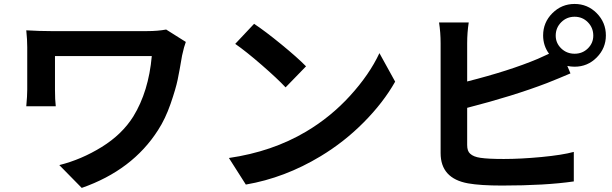

<svg xmlns="http://www.w3.org/2000/svg" viewBox="-20 -878 3040 953"><path d="M804.7 -731.4 902.3 -669.9Q893.6 -647.5 883.8 -602.5Q871.1 -527.3 861.8 -482.4Q852.5 -437.5 826.7 -362.8Q800.8 -288.1 764.6 -232.4Q637.7 -33.2 385.7 54.7L274.4 -58.6Q383.8 -85.9 484.9 -148.4Q585.9 -210.9 641.6 -299.8Q717.8 -423.8 733.4 -599.6H252.9V-432.6Q252.9 -382.8 256.8 -350.6H110.4Q115.2 -402.3 115.2 -432.6V-643.6Q115.2 -681.6 110.4 -727.5Q174.8 -723.6 232.4 -723.6H710Q762.7 -723.6 804.7 -731.4Z M1241.2 -759.8Q1295.9 -723.6 1376.5 -657.7Q1457 -591.8 1499 -548.8L1397.5 -444.3Q1357.4 -487.3 1279.3 -555.2Q1201.2 -623 1147.5 -660.2ZM1116.2 -93.8Q1331.1 -125 1499 -224.6Q1621.1 -296.9 1717.3 -402.3Q1813.5 -507.8 1863.3 -614.3L1941.4 -472.7Q1882.8 -369.1 1786.1 -271.5Q1689.5 -173.8 1571.3 -102.5Q1393.6 4.9 1200.2 38.1Z M2675.8 -702.1Q2675.8 -766.6 2721.7 -812.5Q2767.6 -858.4 2832 -858.4Q2896.5 -858.4 2941.9 -812.5Q2987.3 -766.6 2987.3 -702.1Q2987.3 -638.7 2941.9 -592.8Q2896.5 -546.9 2832 -546.9Q2813.5 -546.9 2795.9 -550.8L2811.5 -513.7Q2794.9 -506.8 2754.4 -489.7Q2713.9 -472.7 2695.3 -465.8Q2527.3 -401.4 2298.8 -342.8V-158.2Q2298.8 -127.9 2313.5 -115.2Q2330.1 -99.6 2364.3 -94.7Q2402.3 -88.9 2480.5 -88.9Q2564.5 -88.9 2667.5 -98.6Q2770.5 -108.4 2828.1 -124V22.5Q2687.5 43 2471.7 43Q2364.3 43 2303.7 32.2Q2167 7.8 2167 -118.2V-663.1Q2167 -716.8 2159.2 -766.6H2306.6Q2298.8 -716.8 2298.8 -663.1V-473.6Q2507.8 -526.4 2649.4 -585.9Q2676.8 -597.7 2705.1 -611.3Q2675.8 -651.4 2675.8 -702.1ZM2738.3 -701.2Q2738.3 -664.1 2765.6 -637.7Q2793 -611.3 2832 -611.3Q2871.1 -611.3 2897.9 -637.7Q2924.8 -664.1 2924.8 -701.2Q2924.8 -740.2 2897.9 -767.6Q2871.1 -794.9 2832 -794.9Q2793 -794.9 2765.6 -767.6Q2738.3 -740.2 2738.3 -701.2Z"/></svg>

Font: Nasu
Style: Bold
Weight: 700
Designer: Ryoko NISHIZUKA (kana &amp; ideographs); Paul D. Hunt (Latin, Greek &amp; Cyrillic); Wenlong ZHANG (bopomofo); Sandoll C
Version: Version 2014.1215